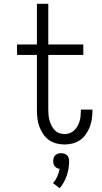

<svg xmlns="http://www.w3.org/2000/svg" viewBox="-20 -755 540 1014"><path d="M321 8Q299 8 277.5 2.5Q256 -3 238 -16Q220 -29 207.5 -48Q195 -67 187.5 -87.5Q180 -108 177.5 -130.5Q175 -153 175 -175V-465H70V-520H175V-735H235V-520H420V-465H235V-175Q235 -160 236.5 -145.5Q238 -131 242 -117.5Q246 -104 252.5 -91Q259 -78 269 -67.5Q279 -57 293 -52Q307 -47 321 -47Q335 -47 348.5 -52Q362 -57 372 -66.5Q382 -76 389 -88.5Q396 -101 400 -114Q404 -127 405.5 -141Q407 -155 407 -169V-176H468V-166Q468 -145 464.5 -123.5Q461 -102 453 -82Q445 -62 432.5 -44.5Q420 -27 402.5 -15Q385 -3 364 2.5Q343 8 321 8ZM295 239 260 212Q274 196 282.5 176.5Q291 157 295 137Q288 136 281 132.5Q274 129 269.5 123.5Q265 118 263 110.5Q261 103 261 96Q261 87 263.5 79Q266 71 272 65Q278 59 286.5 56.5Q295 54 303 54Q311 54 319.5 56.5Q328 59 334 65Q340 71 342.5 79Q345 87 345 96Q345 135 332.5 172.5Q320 210 295 239Z"/></svg>

Font: Iosevka Term Curly Light
Style: Regular
Weight: 300
Designer: Belleve Invis
Foundry: Belleve Invis
Version: Version 32.3.0